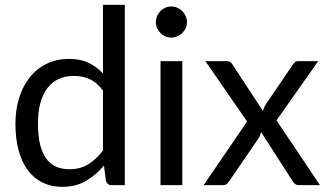

<svg xmlns="http://www.w3.org/2000/svg" viewBox="-20 -756 1338 784"><path d="M400.5 -386Q375.5 -419.5 346.5 -432.8Q317.5 -446 281.5 -446Q211 -446 173 -395.5Q135 -345 135 -251.5Q135 -202 143.5 -166.8Q152 -131.5 168.5 -108.8Q185 -86 209 -75.5Q233 -65 263.5 -65Q307.5 -65 340.2 -85Q373 -105 400.5 -141.5ZM489.5 -736.5V0H436.5Q417.5 0 412.5 -18.5L404.5 -80Q372 -41 330.5 -17Q289 7 234.5 7Q191 7 155.5 -9.8Q120 -26.5 95 -59Q70 -91.5 56.5 -140Q43 -188.5 43 -251.5Q43 -307.5 58 -355.8Q73 -404 101 -439.5Q129 -475 169.8 -495.2Q210.5 -515.5 261.5 -515.5Q308 -515.5 341.2 -499.8Q374.5 -484 400.5 -456V-736.5Z M724.5 -506.5V0H635.5V-506.5ZM743.5 -665.5Q743.5 -652.5 738.2 -641.2Q733 -630 724.2 -621.2Q715.5 -612.5 703.8 -607.5Q692 -602.5 679 -602.5Q666 -602.5 654.8 -607.5Q643.5 -612.5 635 -621.2Q626.5 -630 621.5 -641.2Q616.5 -652.5 616.5 -665.5Q616.5 -678.5 621.5 -690.2Q626.5 -702 635 -710.8Q643.5 -719.5 654.8 -724.5Q666 -729.5 679 -729.5Q692 -729.5 703.8 -724.5Q715.5 -719.5 724.2 -710.8Q733 -702 738.2 -690.2Q743.5 -678.5 743.5 -665.5Z M1286.5 0H1201Q1190 0 1183.8 -5.8Q1177.5 -11.5 1173.5 -18.5L1046 -217Q1044 -210 1041.8 -203.2Q1039.5 -196.5 1035.5 -191L917.5 -18.5Q912.5 -11.5 906.8 -5.8Q901 0 891 0H811.5L989 -260L818.5 -506.5H904Q915 -506.5 920 -503Q925 -499.5 929 -493L1053.5 -303Q1057.5 -317.5 1066 -331L1175 -491Q1179.5 -498 1184.8 -502.2Q1190 -506.5 1197.5 -506.5H1279.5L1109 -264.5Z"/></svg>

Font: Lato-Regular
Style: Regular
Weight: 400
Designer: Lukasz Dziedzic with Adam Twardoch and Botio Nikoltchev
Foundry: tyPoland Lukasz Dziedzic
Version: Version 2.015; 2015-08-06; http://www.latofonts.com/